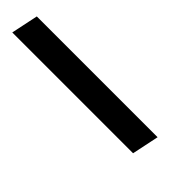

<svg xmlns="http://www.w3.org/2000/svg" viewBox="-17 -186 438 438"><g transform="rotate(45 202.0 32.5)"><path d="M-35.2 65.4 -21.5 0H368.2L354.5 65.4Z"/></g></svg>

Font: Crimson Pro ExtraLight SemiBold
Style: Italic
Weight: 600
Italic angle: -12°
Version: Version 1.002